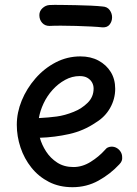

<svg xmlns="http://www.w3.org/2000/svg" viewBox="-20 -780 571 800"><path d="M282 0Q227 0 184 -22Q141 -44 111 -81.5Q81 -119 65.5 -165.5Q50 -212 50 -260Q50 -311 70.5 -361Q91 -411 127.5 -453Q164 -495 212 -520Q260 -545 315 -545Q358 -545 390.5 -527.5Q423 -510 441.5 -480Q460 -450 460 -410Q460 -368 439 -330.5Q418 -293 380 -270Q329 -235 268.5 -221.5Q208 -208 146 -206Q154 -177 172 -149Q190 -121 218.5 -102.5Q247 -84 286 -84Q323 -84 357.5 -105.5Q392 -127 417 -155Q423 -163 430.5 -166Q438 -169 445 -169Q457 -169 467 -163Q477 -157 483 -147Q489 -137 489 -125Q490 -117 487 -109.5Q484 -102 477 -95Q440 -55 390.5 -27.5Q341 0 282 0ZM142 -288Q182 -290 216 -294.5Q250 -299 287 -314Q320 -327 345 -351.5Q370 -376 370 -411Q370 -425 363.5 -436.5Q357 -448 344.5 -455.5Q332 -463 312 -463Q280 -463 251 -447Q222 -431 199 -405.5Q176 -380 161.5 -349Q147 -318 142 -288ZM186 -672Q167 -672 155.5 -685Q144 -698 144 -717Q144 -734 157 -746Q170 -758 186 -759Q204 -760 233.5 -759.5Q263 -759 296 -758.5Q329 -758 359 -756.5Q389 -755 407 -753Q427 -752 437 -738Q447 -724 447 -708Q447 -691 437 -678Q427 -665 407 -666Q389 -668 359.5 -669.5Q330 -671 296.5 -672Q263 -673 233.5 -673Q204 -673 186 -672Z"/></svg>

Font: Playpen Sans Deva
Style: Regular
Weight: 400
Designer: Pooja Saxena, Gunjan Panchal, Laura Meseguer, Veronika Burian, José Scaglione
Foundry: TypeTogether
Version: Version 2.000